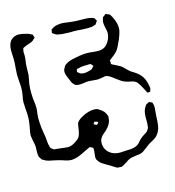

<svg xmlns="http://www.w3.org/2000/svg" viewBox="-122 -821 963 1056"><g transform="rotate(-15 359.0 -293.0)"><path d="M696 -88Q695 -58 692.5 -38.5Q690 -19 682 -4Q672 17 654 29Q642 37 635 40L616 51Q610 55 598 65Q576 83 562 88Q553 91 531 93Q527 94 515.5 95.5Q504 97 496 100Q484 105 471 115Q467 117 461.5 120.5Q456 124 449 128L439 132Q432 132 428 131H421Q415 131 408 126Q402 123 381 109L362 98Q346 89 337 82.5Q328 76 321 65Q315 56 315 56Q313 48 313 43Q313 36 315 24Q317 12 317 6Q316 3 316.5 -2Q317 -7 316 -9L311 -12Q309 -13 305 -15.5Q301 -18 298 -18Q295 -19 291 -15Q283 -12 274 -7Q234 13 218 18Q198 24 184 24Q170 24 153.5 19Q137 14 132 12Q116 7 88 1Q83 0 65.5 -3.5Q48 -7 35 -16Q29 -18 26 -21L20 -30Q14 -39 14 -39L12 -50Q11 -55 11 -65L12 -96Q12 -108 6 -132Q1 -160 1 -166Q1 -177 8 -210Q12 -232 14 -256Q15 -280 12 -310Q10 -338 10 -350Q10 -367 15 -387Q19 -411 19 -424Q20 -435 18.5 -448.5Q17 -462 17 -468Q15 -492 15 -505Q15 -515 17 -541Q20 -568 20 -595Q20 -608 19 -615L18 -642Q18 -681 36 -700Q54 -718 81 -718Q95 -718 129 -709Q137 -707 149 -700Q150 -700 152.5 -698.5Q155 -697 156 -696Q157 -695 157.5 -691.5Q158 -688 159 -686L161 -678Q161 -676 155 -673Q147 -663 139 -660Q130 -656 117.5 -652Q105 -648 97 -644Q95 -643 91.5 -641.5Q88 -640 86 -638Q85 -636 84.5 -631Q84 -626 83 -624Q82 -621 82 -616L83 -598Q83 -582 80 -565Q79 -559 78 -551Q77 -543 77 -532Q76 -522 76.5 -509.5Q77 -497 76 -488Q75 -479 72 -466.5Q69 -454 68 -445Q63 -410 65 -377Q65 -368 66 -357Q67 -346 68 -340Q71 -322 71 -304Q71 -289 68 -272Q66 -256 66 -248Q66 -220 69 -191L78 -133Q79 -124 80 -110.5Q81 -97 83 -89Q86 -74 89 -69Q90 -67 91 -67Q92 -67 93 -66Q105 -57 105 -57Q108 -56 116 -56L146 -53Q154 -52 165 -50.5Q176 -49 184 -49Q208 -49 237 -72Q239 -74 242.5 -76.5Q246 -79 248 -81Q261 -96 265 -132Q266 -136 267.5 -147Q269 -158 272 -165Q283 -182 314.5 -197Q346 -212 373 -212Q393 -212 402 -204Q415 -197 425 -186Q433 -177 437 -166L441 -156L440 -144Q439 -113 405 -81Q401 -78 390.5 -69Q380 -60 375 -51Q367 -39 367 -21Q367 7 386 28Q411 54 453 54Q464 54 488 52Q492 52 506.5 51.5Q521 51 533.5 47.5Q546 44 555 38Q559 35 563.5 30.5Q568 26 570 23Q580 11 587 6Q597 -2 607 -8L621 -17Q624 -20 628 -26Q634 -35 634 -35Q636 -38 636 -45Q638 -56 638 -76Q637 -101 639.5 -119Q642 -137 651 -152L658 -163Q661 -166 673 -171Q676 -174 677 -174Q679 -174 682 -171Q694 -167 695 -165Q696 -164 696.5 -160Q697 -156 698 -154Q700 -144 700 -137Q700 -132 698 -114ZM513 -685Q514 -684 515 -683Q516 -682 516 -680Q516 -679 514 -676Q512 -673 511 -672Q509 -670 507.5 -667Q506 -664 505 -662L497 -659Q494 -658 488 -656Q482 -654 476 -654L458 -653Q438 -653 423.5 -654Q409 -655 400 -656Q386 -657 375.5 -656.5Q365 -656 358 -656Q345 -656 315 -658Q310 -659 298 -660.5Q286 -662 279 -665Q275 -667 273 -669Q271 -671 269 -672Q261 -676 260 -679V-680Q260 -683 261 -685Q262 -687 262 -689Q262 -696 263 -697Q265 -699 272 -703Q287 -713 310 -715Q315 -716 324 -716Q336 -716 362 -712L387 -709Q405 -707 439 -707Q445 -707 459.5 -706.5Q474 -706 486.5 -703.5Q499 -701 508 -695ZM646 -289Q645 -290 643.5 -292.5Q642 -295 639 -297Q628 -305 614 -307.5Q600 -310 597 -311Q575 -316 558 -327L533 -345L516 -358Q496 -372 483 -373Q480 -373 472 -371Q465 -370 454 -368Q443 -366 436 -366Q427 -366 411 -368Q393 -370 385 -370Q371 -370 358 -367Q342 -365 334 -365Q325 -365 321 -366Q319 -367 315.5 -367.5Q312 -368 311 -369Q310 -369 304 -375Q303 -377 300 -379.5Q297 -382 296 -384Q294 -386 286 -406Q284 -410 279 -422.5Q274 -435 272 -445L271 -453Q271 -460 273 -466Q273 -469 277 -473Q278 -475 279.5 -479Q281 -483 283 -485Q287 -490 300 -498Q316 -507 348 -513Q397 -524 434 -521Q442 -520 456 -518.5Q470 -517 480 -517Q509 -517 525 -532Q539 -545 547.5 -563.5Q556 -582 556 -601Q556 -611 552.5 -624.5Q549 -638 548 -647Q547 -652 547 -661Q547 -668 551 -682Q552 -683 552.5 -686Q553 -689 554 -690Q556 -692 558.5 -693Q561 -694 563 -696Q568 -702 573 -703Q574 -703 578 -701Q582 -699 583 -698Q593 -695 594 -694L598 -687Q600 -684 603.5 -678.5Q607 -673 609 -667Q623 -637 623 -612Q623 -594 616 -574.5Q609 -555 607 -550Q589 -508 577 -492Q568 -481 556 -471.5Q544 -462 541 -460Q539 -458 534.5 -455Q530 -452 529 -449V-447L530 -438Q530 -437 529.5 -433.5Q529 -430 530 -429Q531 -428 534.5 -426.5Q538 -425 540 -423Q547 -419 556.5 -415Q566 -411 572 -407Q584 -400 587 -397Q587 -397 602 -382L619 -366Q625 -361 639 -353Q661 -339 671 -328Q694 -304 701 -264Q704 -249 704 -247Q704 -244 702.5 -239Q701 -234 700 -232Q700 -228 699 -227Q698 -226 691 -226Q690 -226 687 -225Q684 -224 683 -225L681 -229Q677 -234 673 -244Q657 -276 646 -289ZM352 -453Q344 -453 341 -450Q340 -449 340 -446.5Q340 -444 339 -443Q339 -442 338 -439Q337 -436 338 -435Q338 -434 345 -430Q351 -424 354 -423Q358 -421 365.5 -420Q373 -419 376 -419Q388 -419 408 -425Q418 -428 419 -429Q419 -429 425 -435Q433 -443 433 -444Q434 -445 431 -447.5Q428 -450 427 -452Q426 -453 425 -454.5Q424 -456 422 -458Q420 -459 417 -458.5Q414 -458 411 -459Q394 -459 383 -458Q380 -458 370 -457Q360 -456 352 -453ZM368 -144 360 -147Q358 -145 356 -141.5Q354 -138 352 -136L351 -134L358 -131Q359 -130 363 -128Q367 -126 368 -126Q369 -126 369.5 -127.5Q370 -129 372 -130Q373 -131 376.5 -134Q380 -137 378 -141Z"/></g></svg>

Font: Rubik-Burned
Style: Regular
Weight: 400
Designer: NaN (generative design), Hubert & Fischer (Rubik source font outlines)
Foundry: NaN, Hubert & Fischer
Version: Version 1.000